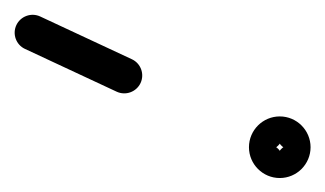

<svg xmlns="http://www.w3.org/2000/svg" viewBox="-150 -228 453 268"><g transform="rotate(90 77.0 -93.5)"><path d="M25.2 -50.6C25.2 -50.6 25.2 -50.6 25.2 -50.6C5.3 -7.9 -14.6 34.8 -34.5 77.4C-40.3 89.9 -34.9 104.8 -22.4 110.7C-9.9 116.5 5 111.1 10.8 98.6C10.8 98.6 10.8 98.6 10.8 98.6C30.7 55.9 50.6 13.2 70.5 -29.4C76.3 -41.9 70.9 -56.8 58.4 -62.7C45.9 -68.5 31 -63.1 25.2 -50.6ZM141 -257C141 -253.7 151.3 -264 148 -264C144.7 -264 155 -253.7 155 -257C155 -260.3 144.7 -250 148 -250C151.3 -250 141 -260.3 141 -257ZM105 -257C105 -233.3 124.3 -214 148 -214C171.7 -214 191 -233.3 191 -257C191 -280.7 171.7 -300 148 -300C124.3 -300 105 -280.7 105 -257Z"/></g></svg>

Font: FRB American Cursive Guidelines Semibold
Style: Italic
Weight: 600
Italic angle: -25°
Version: Version 2.0;Modular Font Editor K font №1